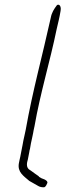

<svg xmlns="http://www.w3.org/2000/svg" viewBox="-20 -739 278 813"><path d="M60 -48C53 -10 80 6 104 27C116 34 128 41 141 48C147 52 156 54 163 54H164C170 55 175 49 179 39C186 29 172 21 156 16L144 9L145 8C133 0 121 -9 110 -17C109 -18 94 -23 94 -42C94 -53 97 -58 98 -64L104 -95C105 -100 105 -104 107 -109L111 -132C114 -147 117 -158 120 -174C122 -184 123 -193 126 -204C151 -347 192 -479 220 -616C226 -642 232 -665 236 -690L237 -697C239 -708 234 -719 227 -719C225 -719 223 -719 221 -717C209 -701 199 -686 195 -664C160 -505 118 -354 89 -190C86 -173 82 -160 79 -144C77 -131 74 -118 72 -107L66 -76C64 -65 61 -56 60 -48Z"/></svg>

Font: Scribbler
Style: HLIta
Weight: 100
Designer: Mew Too
Foundry: Cannot Into Space Fonts
Version: Version 1.001